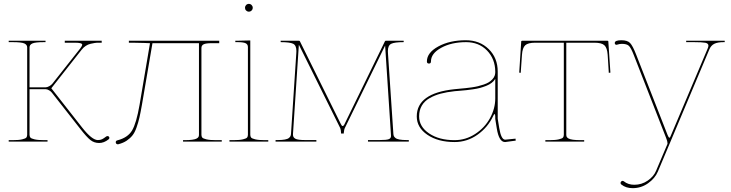

<svg xmlns="http://www.w3.org/2000/svg" viewBox="-20 -730 3767 990"><path d="M24.9 0V-7.3H44.9Q77.1 -7.3 94.5 -11.5Q111.8 -15.6 116 -21Q120.1 -26.4 120.1 -35.2V-485.8Q120.1 -499.5 105.2 -506.1Q90.3 -512.7 44.9 -512.7H24.9V-520H214.8V-512.7H207.5Q162.1 -512.7 147.2 -506.1Q132.3 -499.5 132.3 -485.8V-279.8H215.8Q223.6 -279.8 234.1 -285.6Q244.6 -291.5 250 -298.3L393.6 -480Q403.8 -493.2 403.8 -500Q403.8 -509.8 365.7 -509.8H314V-520H504.4V-509.8Q503.9 -509.8 490.5 -509.8Q477.1 -509.8 468.8 -508.5Q460.4 -507.3 447 -504.2Q433.6 -501 422.1 -493.4Q410.6 -485.8 401.4 -474.1L244.6 -274.9L404.3 -71.3Q454.6 -7.8 484.4 -7.8Q497.6 -7.8 506.1 -12Q514.6 -16.1 527.3 -25.9Q530.8 -28.3 534.7 -28.3Q538.6 -28.3 541.3 -25.6Q543.9 -22.9 543.9 -19Q543.9 -14.2 539.6 -11.2Q516.1 7.3 491.2 7.3Q465.3 7.3 446 -8.1Q426.8 -23.4 394 -65.4L247.6 -252Q243.2 -258.3 233.4 -264.2Q223.6 -270 215.8 -270H132.3V-35.2Q132.3 -26.4 136.5 -21Q140.6 -15.6 158 -11.5Q175.3 -7.3 207.5 -7.3H225.1V0Z M578.6 -2.4Q580.6 -5.4 585 -6.3Q638.7 -20 660.9 -57.1Q683.1 -94.2 699.7 -189.9L753.4 -507.3H751Q749 -507.3 723.1 -508.5Q697.3 -509.8 663.6 -509.8H644.5V-520H1110.4V-507.3H1071.3Q1042 -507.3 1030.3 -501.7Q1018.6 -496.1 1018.6 -482.4V-35.2Q1018.6 -26.4 1022.7 -21Q1026.9 -15.6 1044.2 -11.5Q1061.5 -7.3 1093.8 -7.3H1123.5V0H923.8V-7.3H931.2Q955.6 -7.3 971.4 -9.5Q987.3 -11.7 994.4 -15.9Q1001.5 -20 1003.7 -24.4Q1005.9 -28.8 1005.9 -35.2V-507.3H766.1L711.9 -189.9Q704.6 -148.4 698.7 -123Q692.9 -97.7 683.8 -72Q674.8 -46.4 662.8 -31.5Q650.9 -16.6 633.1 -4.6Q615.2 7.3 590.3 13.7Q585 15.1 581.1 12.2Q577.6 9.8 576.9 5.1Q576.2 0.5 578.6 -2.4Z M1163.1 0V-7.3H1183.1Q1215.3 -7.3 1232.7 -11.5Q1250 -15.6 1254.2 -21Q1258.3 -26.4 1258.3 -35.2V-487.3Q1258.3 -501.5 1246.3 -507.1Q1234.4 -512.7 1205.6 -512.7H1193.4V-520H1205.6L1270.5 -521.5V-35.2Q1270.5 -26.4 1274.7 -21Q1278.8 -15.6 1296.1 -11.5Q1313.5 -7.3 1345.7 -7.3H1363.3V0ZM1249 -675.8Q1243.2 -681.6 1243.2 -689.9Q1243.2 -698.2 1249 -704.1Q1254.9 -710 1263.2 -710Q1271.5 -710 1277.3 -704.1Q1283.2 -698.2 1283.2 -689.9Q1283.2 -681.6 1277.3 -675.8Q1271.5 -669.9 1263.2 -669.9Q1254.9 -669.9 1249 -675.8Z M1400.9 0V-7.8H1411.6Q1434.1 -7.8 1448.7 -10.5Q1463.4 -13.2 1469.7 -18.6Q1476.1 -23.9 1478 -28.6Q1480 -33.2 1480.5 -40.5L1507.8 -455.6Q1508.3 -463.4 1508.3 -466.8Q1508.3 -496.1 1491.5 -504.4Q1474.6 -512.7 1427.2 -512.7V-520H1521.5Q1524.9 -520 1526.4 -517.1L1737.3 -90.8Q1742.2 -80.1 1746.6 -80.1Q1752 -80.1 1756.8 -90.8L1964.8 -517.1Q1966.3 -520 1969.2 -520H2061.5V-512.7Q2014.2 -512.7 1997.1 -504.2Q1980 -495.6 1980 -466.3L1980.5 -455.1L2008.3 -40.5Q2008.8 -33.2 2010.7 -28.6Q2012.7 -23.9 2019 -18.6Q2025.4 -13.2 2040 -10.5Q2054.7 -7.8 2077.1 -7.8H2087.9V0H1877.4V-7.8H1936Q1973.6 -7.8 1984.9 -12.5Q1996.1 -17.1 1996.1 -28.3L1995.6 -39.1L1965.8 -495.1L1757.8 -69.3Q1755.9 -65.9 1754.6 -58.8Q1753.4 -51.8 1752.9 -46.9L1752.4 -41.5H1738.8Q1737.8 -62.5 1734.4 -69.3L1521 -499.5L1490.7 -39.6V-34.7Q1490.7 -21.5 1503.2 -14.6Q1515.6 -7.8 1555.2 -7.8H1611.3V0Z M2128.9 -129.9Q2128.9 -249.5 2323.2 -270Q2329.1 -270.5 2348.6 -272.5Q2368.2 -274.4 2379.6 -275.4Q2391.1 -276.4 2411.1 -279.3Q2431.2 -282.2 2444.1 -285.4Q2457 -288.6 2473.4 -293.9Q2489.7 -299.3 2500 -305.7Q2510.3 -312 2519 -321.3Q2527.8 -330.6 2531.2 -341.3Q2533.7 -350.1 2533.7 -357.4V-360.4Q2533.2 -426.3 2491.2 -469.5Q2449.2 -512.7 2383.3 -512.7Q2308.1 -512.7 2255.1 -483.6Q2202.1 -454.6 2202.1 -413.1Q2202.1 -402.3 2191.9 -402.3Q2181.2 -402.3 2181.2 -413.1Q2181.2 -458.5 2240 -490.5Q2298.8 -522.5 2381.8 -522.5Q2453.6 -522.5 2500 -476.8Q2546.4 -431.2 2546.4 -360.4V-117.7L2554.2 -69.8Q2564 -10.3 2584.5 -9.8L2638.2 -15.1L2639.2 -4.9L2584.5 2.4H2584Q2552.7 2.4 2541.5 -67.9Q2540.5 -73.2 2538.6 -85.9Q2536.6 -98.6 2535.2 -106.9Q2533.7 -115.2 2533.7 -117.2V-127.9Q2533.7 -141.6 2530.3 -141.6Q2526.9 -141.6 2522.5 -130.9Q2495.1 -72.8 2441.9 -35.2Q2388.7 2.4 2323.7 2.4Q2238.8 2.4 2183.8 -34.9Q2128.9 -72.3 2128.9 -129.9ZM2141.1 -129.9Q2141.1 -76.7 2192.6 -42Q2244.1 -7.3 2323.7 -7.3Q2380.9 -7.3 2429.9 -39.1Q2479 -70.8 2506.3 -120.4Q2533.7 -169.9 2533.7 -222.7V-323.2Q2526.9 -312 2514.9 -302.7Q2502.9 -293.5 2486.6 -287.1Q2470.2 -280.8 2455.1 -276.6Q2439.9 -272.5 2418.7 -269.5Q2397.5 -266.6 2384.5 -265.1Q2371.6 -263.7 2350.8 -262Q2330.1 -260.3 2324.2 -259.8Q2283.7 -255.4 2252.4 -247.1Q2221.2 -238.8 2195.1 -223.9Q2168.9 -209 2155 -185.3Q2141.1 -161.6 2141.1 -129.9Z M2657.2 -355.5 2667.5 -515.6Q2667.5 -520 2672.9 -520H3111.8Q3116.7 -520 3116.7 -515.6L3127.4 -355.5L3119.1 -354.5L3113.3 -447.3Q3110.8 -483.4 3096.4 -496.6Q3082 -509.8 3044.9 -509.8H2899.9V-35.2Q2899.9 -28.8 2902.1 -24.4Q2904.3 -20 2911.4 -15.9Q2918.5 -11.7 2934.3 -9.5Q2950.2 -7.3 2974.6 -7.3H2992.2V0H2792V-7.3H2812Q2844.2 -7.3 2861.6 -11.5Q2878.9 -15.6 2883.1 -21Q2887.2 -26.4 2887.2 -35.2V-509.8H2739.7Q2702.6 -509.8 2688.2 -496.6Q2673.8 -483.4 2671.4 -447.3L2665 -354.5Z M3149.9 -508.3Q3149.9 -522.5 3184.1 -522.5Q3215.3 -522.5 3229 -508.1Q3242.7 -493.7 3260.3 -448.2L3421.9 -34.7Q3427.7 -20 3431.6 -20Q3434.1 -20 3435.5 -22.7Q3437 -25.4 3440.9 -35.2L3628.4 -478.5Q3632.8 -488.3 3632.8 -494.6Q3632.8 -506.3 3616.9 -509.5Q3601.1 -512.7 3558.1 -512.7H3518.1V-520H3716.8V-512.7H3711.4Q3680.2 -512.7 3663.1 -504.2Q3646 -495.6 3637.7 -475.6L3372.1 154.8Q3357.4 189.5 3321.8 214.8Q3286.1 240.2 3242.2 240.2Q3207.5 240.2 3184.1 221.7Q3179.7 218.8 3179.7 213.4Q3179.7 209.5 3182.9 206.1Q3186 202.6 3189.9 202.6Q3193.4 202.6 3196.8 205.1Q3218.8 222.7 3250.5 222.7Q3288.6 222.7 3319.6 201.4Q3350.6 180.2 3362.8 150.9L3421.4 12.7Q3421.9 11.7 3421.9 8.8Q3421.9 -1 3414.6 -19L3248.5 -444.8Q3233.4 -483.9 3222.4 -493.9Q3211.4 -503.9 3186.5 -503.9Q3174.8 -503.9 3163.1 -500Q3161.1 -499 3159.7 -499Q3149.9 -499 3149.9 -508.3Z"/></svg>

Font: Znikomit
Style: Regular
Weight: 100
Designer: gluk
Foundry: gluk
Version: Version 0.53